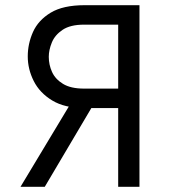

<svg xmlns="http://www.w3.org/2000/svg" viewBox="-20 -720 656 740"><path d="M435.5 0V-303.5H305.5Q229.5 -303.5 181.2 -332.8Q133 -362 110 -407.8Q87 -453.5 87 -502.5Q87 -551.5 107.2 -596.8Q127.5 -642 175.2 -671Q223 -700 306.5 -700H517.5V0ZM59 0 267.5 -346.5H357.5L152.5 0ZM304 -378.5H435.5V-625H304Q251 -625 221.2 -605Q191.5 -585 179.8 -556.2Q168 -527.5 168 -501Q168 -470.5 180.5 -442.8Q193 -415 222.8 -396.8Q252.5 -378.5 304 -378.5Z"/></svg>

Font: Overpass Mono
Style: Regular
Weight: 400
Designer: Delve Withrington, Dave Bailey
Foundry: Delve Fonts LLC
Version: Version 4.000